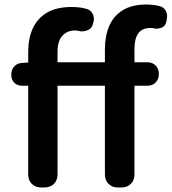

<svg xmlns="http://www.w3.org/2000/svg" viewBox="-20 -831 761 851"><path d="M78 -451Q56 -451 43 -464.5Q30 -478 30 -500Q30 -522 43 -536.5Q56 -551 78 -552L105 -554V-603Q105 -660 125 -704.5Q145 -749 187.5 -774.5Q230 -800 297 -800Q314 -800 332 -798Q350 -796 358 -793Q380 -789 390 -771Q400 -753 394 -731L392 -726Q388 -707 372.5 -699Q357 -691 337 -692Q326 -696 312 -696Q278 -696 256.5 -672.5Q235 -649 235 -602V-555H445V-612Q445 -670 463.5 -714.5Q482 -759 523 -785Q564 -811 629 -811Q644 -811 660 -809Q676 -807 683 -805Q705 -801 714.5 -783.5Q724 -766 719 -744L717 -734Q713 -716 699 -709.5Q685 -703 667 -704Q663 -706 658.5 -706.5Q654 -707 646 -707Q576 -707 576 -614V-555H633Q656 -555 670 -540.5Q684 -526 684 -503Q684 -480 670 -465.5Q656 -451 633 -451H576V-58Q576 -32 560 -16Q544 0 518 0H503Q477 0 461 -16Q445 -32 445 -58V-451H235V-58Q235 -32 219 -16Q203 0 177 0H163Q137 0 121 -16Q105 -32 105 -58V-451Z"/></svg>

Font: Chiron GoRound TC SB
Style: Regular
Weight: 500
Designer: Ryoko NISHIZUKA 西塚涼子 (kana, bopomofo & ideographs); Paul D. Hunt (Latin, Greek & Cyrillic); Sandoll Communications 산돌커뮤니
Foundry: Adobe
Version: Version 1.000;hotconv 1.1.1;makeotfexe 2.6.0